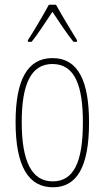

<svg xmlns="http://www.w3.org/2000/svg" viewBox="-20 -783 443 813"><path d="M217 -763H187C163 -719 119 -644 98 -613V-606H114C141 -639 177 -696 202 -733C229 -693 263 -640 291 -606H306V-613C294 -632 243 -716 217 -763ZM357 -264C357 -433 315 -537 202 -537C96 -537 46 -444 46 -266C46 -80 100 10 204 10C306 10 357 -77 357 -264ZM72 -266C72 -424 110 -512 202 -512C298 -512 331 -418 331 -265C331 -94 291 -15 203 -15C113 -15 72 -102 72 -266Z"/></svg>

Font: Noto Sans Gurmukhi UI ExtraCondensed Thin
Style: Regular
Weight: 100
Width: 2
Designer: Jelle Bosma - Monotype Design Team
Foundry: Monotype Imaging Inc.
Version: Version 2.004